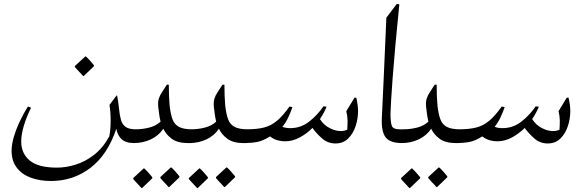

<svg xmlns="http://www.w3.org/2000/svg" viewBox="-20 -728 2978 977"><path d="M671 -70Q688 -70 695.5 -60.5Q703 -51 703 -39Q703 -25 693 -12.5Q683 0 664 0Q619 0 598 -20.5Q577 -41 572 -73Q528 59 440.5 126Q353 193 239 193Q183 193 137.5 176.5Q92 160 65.5 125.5Q39 91 39 39Q39 6 51 -33.5Q63 -73 82 -113Q101 -153 122 -186L138 -180Q114 -131 101 -87Q88 -43 88 -8Q88 53 131.5 89Q175 125 270 125Q315 125 364 110Q413 95 458 60.5Q503 26 536 -34Q543 -67 543 -113.5Q543 -160 537 -194L573 -242H576Q583 -204 586 -172.5Q589 -141 595.5 -118Q602 -95 619 -82.5Q636 -70 671 -70ZM403 -341Q402 -343 394 -351Q386 -359 376.5 -369.5Q367 -380 361 -387V-392L414 -441H417Q429 -430 438.5 -419Q448 -408 458 -396V-391L406 -341Z M785 -186Q783 -211 788.5 -227.5Q794 -244 805 -260Q816 -276 829 -297H839Q839 -267 840 -241Q841 -215 843 -192Q848 -147 858 -120.5Q868 -94 891.5 -82Q915 -70 957 -70H960Q974 -70 981 -59.5Q988 -49 987 -36Q986 -23 977.5 -11.5Q969 0 951 0H936Q884 0 854.5 -21.5Q825 -43 811 -73Q788 -38 748 -19Q708 0 660 0Q653 0 637 -3.5Q621 -7 607.5 -15Q594 -23 594 -35Q594 -51 608 -58.5Q622 -66 640 -68Q658 -70 670 -70Q704 -70 738.5 -78.5Q773 -87 797 -109Q792 -130 789.5 -150Q787 -170 785 -186ZM838 224Q837 222 829 214Q821 206 811.5 195.5Q802 185 796 178V173L849 124H852Q864 135 873.5 146Q883 157 893 169V174L841 224ZM700 229Q699 227 691 219Q683 211 673.5 200.5Q664 190 658 183V178L711 129H714Q726 140 735.5 151Q745 162 755 174V179L703 229Z M1068 -186Q1066 -211 1071.5 -227.5Q1077 -244 1088 -260Q1099 -276 1112 -297H1122Q1122 -267 1123 -241Q1124 -215 1126 -192Q1131 -147 1141 -120.5Q1151 -94 1174.5 -82Q1198 -70 1240 -70H1243Q1257 -70 1264 -59.5Q1271 -49 1270 -36Q1269 -23 1260.5 -11.5Q1252 0 1234 0H1219Q1167 0 1137.5 -21.5Q1108 -43 1094 -73Q1071 -38 1031 -19Q991 0 943 0Q936 0 920 -3.5Q904 -7 890.5 -15Q877 -23 877 -35Q877 -51 891 -58.5Q905 -66 923 -68Q941 -70 953 -70Q987 -70 1021.5 -78.5Q1056 -87 1080 -109Q1075 -130 1072.5 -150Q1070 -170 1068 -186ZM1121 224Q1120 222 1112 214Q1104 206 1094.5 195.5Q1085 185 1079 178V173L1132 124H1135Q1147 135 1156.5 146Q1166 157 1176 169V174L1124 224ZM983 229Q982 227 974 219Q966 211 956.5 200.5Q947 190 941 183V178L994 129H997Q1009 140 1018.5 151Q1028 162 1038 174V179L986 229Z M1626 -187 1642 -185Q1629 -153 1608 -122Q1627 -92 1657 -76.5Q1687 -61 1714 -61Q1731 -61 1747 -68Q1749 -95 1748.5 -117.5Q1748 -140 1742 -162L1784 -231H1793Q1802 -192 1802 -163Q1802 -124 1789.5 -86Q1777 -48 1751.5 -23Q1726 2 1687 2Q1648 2 1619 -23.5Q1590 -49 1570 -77Q1540 -47 1504 -28Q1468 -9 1432 -9Q1410 -9 1390 -15Q1370 -21 1354 -34Q1318 -11 1288 -5.5Q1258 0 1222 0H1218Q1189 0 1174.5 -10.5Q1160 -21 1160 -33Q1160 -47 1177.5 -58.5Q1195 -70 1231 -70H1235Q1287 -70 1323 -79Q1359 -88 1389.5 -113.5Q1420 -139 1453 -186L1468 -183Q1460 -159 1447 -131Q1434 -103 1417 -83Q1432 -76 1457 -76Q1511 -76 1553.5 -109.5Q1596 -143 1626 -187Z M2026 0Q1965 0 1942.5 -29Q1920 -58 1923 -128Q1926 -199 1932.5 -330.5Q1939 -462 1946 -638L1999 -708L2012 -706Q1988 -467 1978 -331.5Q1968 -196 1967 -149Q1967 -107 1973.5 -88.5Q1980 -70 2014 -70H2042Q2054 -70 2060.5 -61Q2067 -52 2067 -40Q2067 -26 2057 -13Q2047 0 2026 0Z M2148 -186Q2146 -211 2151.5 -227.5Q2157 -244 2168 -260Q2179 -276 2192 -297H2202Q2202 -267 2203 -241Q2204 -215 2206 -192Q2211 -147 2221 -120.5Q2231 -94 2254.5 -82Q2278 -70 2320 -70H2323Q2337 -70 2344 -59.5Q2351 -49 2350 -36Q2349 -23 2340.5 -11.5Q2332 0 2314 0H2299Q2247 0 2217.5 -21.5Q2188 -43 2174 -73Q2151 -38 2111 -19Q2071 0 2023 0Q2016 0 2000 -3.5Q1984 -7 1970.5 -15Q1957 -23 1957 -35Q1957 -51 1971 -58.5Q1985 -66 2003 -68Q2021 -70 2033 -70Q2067 -70 2101.5 -78.5Q2136 -87 2160 -109Q2155 -130 2152.5 -150Q2150 -170 2148 -186ZM2201 224Q2200 222 2192 214Q2184 206 2174.5 195.5Q2165 185 2159 178V173L2212 124H2215Q2227 135 2236.5 146Q2246 157 2256 169V174L2204 224ZM2063 229Q2062 227 2054 219Q2046 211 2036.5 200.5Q2027 190 2021 183V178L2074 129H2077Q2089 140 2098.5 151Q2108 162 2118 174V179L2066 229Z M2706 -187 2722 -185Q2709 -153 2688 -122Q2707 -92 2737 -76.5Q2767 -61 2794 -61Q2811 -61 2827 -68Q2829 -95 2828.5 -117.5Q2828 -140 2822 -162L2864 -231H2873Q2882 -192 2882 -163Q2882 -124 2869.5 -86Q2857 -48 2831.5 -23Q2806 2 2767 2Q2728 2 2699 -23.5Q2670 -49 2650 -77Q2620 -47 2584 -28Q2548 -9 2512 -9Q2490 -9 2470 -15Q2450 -21 2434 -34Q2398 -11 2368 -5.5Q2338 0 2302 0H2298Q2269 0 2254.5 -10.5Q2240 -21 2240 -33Q2240 -47 2257.5 -58.5Q2275 -70 2311 -70H2315Q2367 -70 2403 -79Q2439 -88 2469.5 -113.5Q2500 -139 2533 -186L2548 -183Q2540 -159 2527 -131Q2514 -103 2497 -83Q2512 -76 2537 -76Q2591 -76 2633.5 -109.5Q2676 -143 2706 -187Z"/></svg>

Font: Bona Nova
Style: Italic
Weight: 400
Italic angle: -4°
Designer: Mateusz Machalski
Foundry: Capitalics
Version: Version 4.001; ttfautohint (v1.8.3)